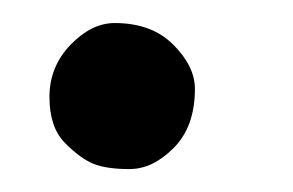

<svg xmlns="http://www.w3.org/2000/svg" viewBox="-20 -138 252 165"><path d="M78.6 -118.2Q110.4 -118.2 128.9 -99.6Q147.5 -81.1 147.5 -61.5Q147.5 -29.3 129.4 -11Q111.3 7.3 91.3 7.3Q71.3 7.3 60.1 2.7Q48.8 -2 35.6 -15.4Q22.5 -28.8 22.5 -54.7Q22.5 -80.6 40.5 -99.4Q58.6 -118.2 78.6 -118.2Z"/></svg>

Font: Lato-Italic
Style: Italic
Weight: 400
Italic angle: -7°
Designer: Lukasz Dziedzic
Foundry: tyPoland Lukasz Dziedzic
Version: Version 1.104; Western+Polish opensource